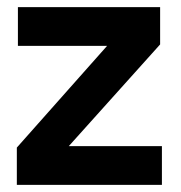

<svg xmlns="http://www.w3.org/2000/svg" viewBox="-20 -516 505 536"><path d="M27 0V-104L279 -388H30V-496H427V-392L172 -108H432V0Z"/></svg>

Font: HostGroteskBold
Style: Bold
Weight: 700
Designer: Doukan Karapınar based on Poppins by Indian Type Foundry, Jonny Pinhorn
Foundry: Element Type
Version: Version 1.001; ttfautohint (v1.8.4.7-5d5b)